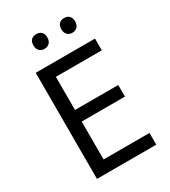

<svg xmlns="http://www.w3.org/2000/svg" viewBox="-217 -1013 990 1119"><g transform="rotate(-30 278.0 -454.0)"><path d="M165 -859C165 -825 186 -809 212 -809C237 -809 259 -825 259 -859C259 -894 237 -908 212 -908C186 -908 165 -894 165 -859ZM353 -859C353 -825 374 -809 399 -809C424 -809 446 -825 446 -859C446 -894 424 -908 399 -908C374 -908 353 -894 353 -859ZM496 0V-79H187V-334H478V-412H187V-635H496V-714H97V0Z"/></g></svg>

Font: Noto Sans Elbasan
Style: Regular
Weight: 400
Designer: Monotype Design Team
Foundry: Monotype Imaging Inc.
Version: Version 2.004